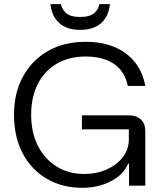

<svg xmlns="http://www.w3.org/2000/svg" viewBox="-20 -884 765 914"><path d="M372.5 10Q275.8 10 202.1 -33.3Q128.3 -76.7 87.5 -155Q46.7 -233.3 46.7 -337.5Q46.7 -441.7 89.6 -520Q132.5 -598.3 209.2 -641.7Q285.8 -685 387.5 -685Q465 -685 524.2 -660.4Q583.3 -635.8 621.2 -589.2Q659.2 -542.5 671.7 -475H588.3Q575 -543.3 523.3 -579.2Q471.7 -615 387.5 -615Q309.2 -615 250.8 -581.2Q192.5 -547.5 160.4 -485Q128.3 -422.5 128.3 -337.5Q128.3 -253.3 160.4 -190Q192.5 -126.7 249.6 -91.2Q306.7 -55.8 380 -55.8Q440 -55.8 488.3 -77.5Q536.7 -99.2 565 -136.2Q593.3 -173.3 593.3 -220V-268.3H370V-335H591.7Q629.2 -335 650.4 -315.4Q671.7 -295.8 671.7 -260V0H594.2V-105H590Q569.2 -53.3 508.8 -21.7Q448.3 10 372.5 10ZM361.7 -741.7Q320 -741.7 290 -755.8Q260 -770 242.1 -797.5Q224.2 -825 220 -864.2H270Q275.8 -836.7 296.7 -820Q317.5 -803.3 361.7 -803.3Q405.8 -803.3 426.7 -820Q447.5 -836.7 453.3 -864.2H503.3Q499.2 -825 481.7 -797.5Q464.2 -770 433.8 -755.8Q403.3 -741.7 361.7 -741.7Z"/></svg>

Font: Funnel Display Light
Style: Regular
Weight: 300
Designer: NORD ID, Kristian Moeller
Foundry: Dicotype
Version: Version 1.000